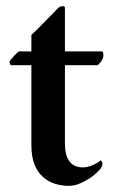

<svg xmlns="http://www.w3.org/2000/svg" viewBox="-20 -597 367 624"><path d="M311 -430Q314 -430 315 -426Q316 -422 316 -417Q316 -410 310.5 -400.5Q305 -391 297 -385H191V-131Q191 -53 250 -53Q260 -53 269.5 -56Q279 -59 287 -63Q295 -67 300.5 -71Q306 -75 307 -76Q309 -75 311 -72Q313 -69 313 -65Q313 -61 310.5 -55Q308 -49 306 -48Q302 -43 292.5 -34Q283 -25 269 -16Q255 -7 238 0Q221 7 202 7Q181 7 159.5 0.5Q138 -6 120.5 -21Q103 -36 92.5 -61.5Q82 -87 82 -125V-385H16Q13 -387 12 -390.5Q11 -394 11 -397Q16 -405 25.5 -415Q35 -425 41 -430H82V-484Q94 -494 106 -506.5Q118 -519 130 -531Q142 -543 152.5 -554Q163 -565 170 -572Q177 -577 183.5 -577Q190 -577 191 -573V-430Z"/></svg>

Font: Vermiglione SemiBold
Style: Regular
Weight: 600
Version: Version 1.000